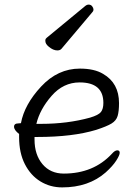

<svg xmlns="http://www.w3.org/2000/svg" viewBox="-20 -796 596 834"><path d="M229 -577Q211 -577 192 -593Q177 -605 177 -618Q177 -620 177 -623Q178 -628 183 -632L349 -769Q357 -776 365 -776Q375 -776 380.5 -768.5Q386 -761 386 -755Q386 -748 381 -743L247 -584Q241 -577 229 -577ZM159 -258Q273 -258 371 -285Q408 -296 418.5 -309.5Q429 -323 429 -349Q429 -438 326 -438Q255 -438 204 -379.5Q153 -321 138 -258ZM60 -260 71 -261Q86 -342 158.5 -420Q231 -498 327 -498Q390 -498 428 -475Q497 -435 497 -348Q497 -313 491 -292.5Q485 -272 464.5 -259.5Q444 -247 398 -232Q296 -201 143 -201H130V-190Q130 -124 164.5 -83Q199 -42 257 -42Q386 -42 466 -128Q479 -143 489.5 -143Q500 -143 500 -132.5Q500 -122 485 -98.5Q470 -75 439 -47Q365 18 250 18Q198 18 155.5 -8Q113 -34 88 -83Q63 -132 63 -200V-214Q41 -231 41 -245.5Q41 -260 60 -260Z"/></svg>

Font: ToneOZ-Pinyin-WenKai-Regular
Style: Regular
Weight: 400
Designer: Fontworks Inc.
Foundry: ToneOZ
Version: Version 0.240331